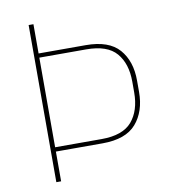

<svg xmlns="http://www.w3.org/2000/svg" viewBox="-75 -704 685 769"><g transform="rotate(-10 268.0 -319.5)"><path d="M102.5 -121V-138.5H301Q387.5 -138.5 424.8 -182.2Q462 -226 462 -300V-344Q462 -417 425.2 -460Q388.5 -503 302.5 -503H101.5V-520H303.5Q397.5 -520 439.5 -472Q481.5 -424 481.5 -345V-299Q481.5 -219 439 -170Q396.5 -121 302 -121ZM92.5 0V-639H112V-515V-508V-134V-127V0Z"/></g></svg>

Font: Anek Tamil Thin
Style: Regular
Weight: 250
Designer: Aadarsh Rajan (Tamil), Yesha Goshar (Latin)
Foundry: Ek Type
Version: Version 1.003